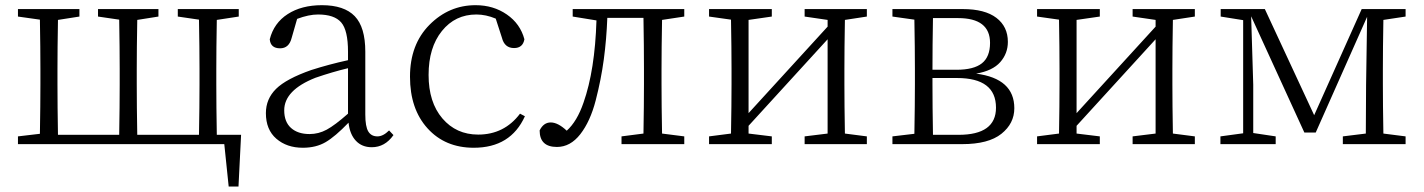

<svg xmlns="http://www.w3.org/2000/svg" viewBox="-20 -545 5384 726"><path d="M799.8 -35.2H891.6L881.8 160.2H844.7L828.1 0H47.9V-29.3L130.9 -39.1Q132.8 -150.4 132.8 -226.6V-284.2Q132.8 -361.3 130.9 -470.7L47.9 -482.4V-510.7H280.3V-482.4L199.2 -469.7Q197.3 -360.4 197.3 -284.2V-226.6Q197.3 -144.5 199.2 -35.2H430.7Q432.6 -144.5 432.6 -226.6V-284.2Q432.6 -361.3 430.7 -470.7L350.6 -482.4V-510.7H579.1V-482.4L499 -469.7Q497.1 -360.4 497.1 -284.2V-226.6Q497.1 -144.5 499 -35.2H732.4Q734.4 -144.5 734.4 -226.6V-284.2Q734.4 -361.3 732.4 -470.7L652.3 -482.4V-510.7H882.8V-482.4L799.8 -469.7Q797.9 -360.4 797.9 -284.2V-226.6Q797.9 -144.5 799.8 -35.2Z M1295.9 -115.2V-287.1Q1238.3 -273.4 1172.9 -251Q1054.7 -204.1 1054.7 -127.9Q1054.7 -84 1080.6 -61Q1106.4 -38.1 1150.4 -38.1Q1184.6 -38.1 1215.3 -54.7Q1246.1 -71.3 1295.9 -115.2ZM1451.2 -51.8 1467.8 -34.2Q1435.5 11.7 1385.7 11.7Q1348.6 11.7 1325.7 -12.7Q1302.7 -37.1 1297.9 -81.1Q1247.1 -28.3 1210.9 -7.3Q1174.8 13.7 1125 13.7Q1064.5 13.7 1024.9 -20.5Q985.4 -54.7 985.4 -117.2Q985.4 -170.9 1023.9 -209Q1062.5 -247.1 1157.2 -280.3Q1224.6 -301.8 1295.9 -317.4V-349.6Q1295.9 -430.7 1270 -460.4Q1244.1 -490.2 1182.6 -490.2Q1147.5 -490.2 1103.5 -473.6L1083 -402.3Q1073.2 -362.3 1039.1 -362.3Q1002.9 -362.3 1000 -396.5Q1015.6 -458 1067.9 -491.7Q1120.1 -525.4 1197.3 -525.4Q1281.2 -525.4 1321.3 -483.9Q1361.3 -442.4 1361.3 -349.6V-112.3Q1361.3 -66.4 1372.6 -47.9Q1383.8 -29.3 1407.2 -29.3Q1428.7 -29.3 1451.2 -51.8Z M1946.3 -115.2 1964.8 -105.5Q1911.1 13.7 1771.5 13.7Q1663.1 13.7 1596.7 -59.6Q1530.3 -132.8 1530.3 -254.9Q1530.3 -377 1604 -451.2Q1677.7 -525.4 1778.3 -525.4Q1845.7 -525.4 1896.5 -490.2Q1947.3 -455.1 1962.9 -396.5Q1957 -363.3 1923.8 -363.3Q1887.7 -363.3 1877.9 -402.3L1854.5 -474.6Q1817.4 -490.2 1781.2 -490.2Q1701.2 -490.2 1650.9 -427.7Q1600.6 -365.2 1600.6 -261.7Q1600.6 -158.2 1652.8 -97.2Q1705.1 -36.1 1788.1 -36.1Q1886.7 -36.1 1946.3 -115.2Z M2276.4 -477.5Q2273.4 -397.5 2263.2 -320.8Q2252.9 -244.1 2232.4 -165Q2211.9 -85.9 2174.3 -37.6Q2136.7 10.7 2085.9 10.7Q2020.5 10.7 2020.5 -51.8Q2035.2 -82 2062.5 -82Q2089.8 -82 2123 -50.8Q2162.1 -85.9 2186.5 -157.2Q2229.5 -279.3 2235.4 -467.8L2145.5 -482.4V-510.7H2567.4V-482.4L2483.4 -469.7Q2481.4 -360.4 2481.4 -284.2V-226.6Q2481.4 -149.4 2483.4 -40L2567.4 -29.3V0H2330.1V-29.3L2413.1 -40Q2415 -149.4 2415 -226.6V-284.2Q2415 -368.2 2413.1 -477.5Z M3257.8 -482.4 3174.8 -469.7Q3172.9 -360.4 3172.9 -284.2V-226.6Q3172.9 -149.4 3174.8 -40L3257.8 -29.3V0H3022.5V-29.3L3109.4 -40V-396.5L2810.5 -69.3V-40L2898.4 -29.3V0H2661.1V-29.3L2744.1 -40Q2746.1 -149.4 2746.1 -226.6V-284.2Q2746.1 -361.3 2744.1 -470.7L2661.1 -482.4V-510.7H2898.4V-482.4L2810.5 -469.7V-117.2L3109.4 -444.3V-469.7L3022.5 -482.4V-510.7H3257.8Z M3507.8 -35.2H3604.5Q3746.1 -35.2 3746.1 -137.7Q3746.1 -250 3598.6 -250H3505.9V-226.6Q3505.9 -144.5 3507.8 -35.2ZM3602.5 -476.6H3507.8Q3505.9 -373 3505.9 -281.2H3596.7Q3662.1 -281.2 3692.9 -305.7Q3723.6 -330.1 3723.6 -382.8Q3723.6 -476.6 3602.5 -476.6ZM3354.5 -510.7H3620.1Q3704.1 -510.7 3747.6 -477.5Q3791 -444.3 3791 -386.7Q3791 -342.8 3762.2 -310.1Q3733.4 -277.3 3670.9 -266.6Q3815.4 -248 3815.4 -135.7Q3815.4 -78.1 3766.6 -39.1Q3717.8 0 3618.2 0H3354.5V-29.3L3437.5 -39.1Q3439.5 -150.4 3439.5 -226.6V-284.2Q3439.5 -361.3 3437.5 -470.7L3354.5 -482.4Z M4498 -482.4 4415 -469.7Q4413.1 -360.4 4413.1 -284.2V-226.6Q4413.1 -149.4 4415 -40L4498 -29.3V0H4262.7V-29.3L4349.6 -40V-396.5L4050.8 -69.3V-40L4138.7 -29.3V0H3901.4V-29.3L3984.4 -40Q3986.3 -149.4 3986.3 -226.6V-284.2Q3986.3 -361.3 3984.4 -470.7L3901.4 -482.4V-510.7H4138.7V-482.4L4050.8 -469.7V-117.2L4349.6 -444.3V-469.7L4262.7 -482.4V-510.7H4498Z M5294.9 -482.4 5210.9 -469.7Q5209 -360.4 5209 -284.2V-226.6Q5209 -149.4 5210.9 -40L5294.9 -29.3V0H5057.6V-29.3L5144.5 -40L5145.5 -223.6L5149.4 -481.4L4955.1 -43.9H4912.1L4710.9 -483.4L4718.8 -224.6V-42L4803.7 -29.3V0H4594.7V-29.3L4680.7 -41V-468.8L4595.7 -482.4V-510.7H4762.7L4949.2 -109.4L5128.9 -510.7H5294.9Z"/></svg>

Font: GenYoMin TW TTF Light
Style: Regular
Weight: 300
Version: Version 1.300